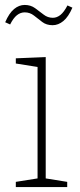

<svg xmlns="http://www.w3.org/2000/svg" viewBox="-20 -757 322 777"><path d="M252 -21V0H44V-21L132 -35V-486L44 -500V-521L165 -526V-35ZM193 -655Q168 -655 151 -668Q134 -681 117.5 -694Q101 -707 80 -707Q63 -707 48.5 -695.5Q34 -684 21 -658L1 -667Q17 -704 37 -720.5Q57 -737 80 -737Q104 -737 122 -724Q140 -711 156.5 -698Q173 -685 194 -685Q210 -685 224.5 -696.5Q239 -708 253 -735L273 -726Q257 -689 236.5 -672Q216 -655 193 -655Z"/></svg>

Font: Bitter ExtraLight
Style: Regular
Weight: 200
Designer: Sol Matas, and Bitter project Authors
Foundry: Sol Matas
Version: Version 2.001